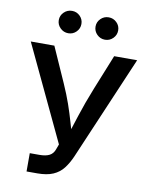

<svg xmlns="http://www.w3.org/2000/svg" viewBox="-100 -1011 858 1085"><g transform="rotate(10 329.5 -469.0)"><path d="M128.4 0V-105H183.6Q220.2 -105 241.2 -116Q262.2 -127 271 -151.9L282.2 -182.1L24.4 -727.5H159.7L248.5 -527.8Q274.9 -468.3 293 -416.3Q311 -364.3 324.5 -316.7Q337.9 -269 351.6 -223.6H317.4Q337.4 -285.2 361.6 -360.6Q385.7 -436 422.4 -527.8L502.9 -727.5H634.8L379.4 -129.9Q361.8 -89.8 339.1 -60.5Q316.4 -31.2 280.8 -15.6Q245.1 0 190.4 0ZM435.1 -810.1Q408.2 -810.1 389.2 -829.1Q370.1 -848.1 370.1 -874.5Q370.1 -900.9 389.2 -919.7Q408.2 -938.5 435.1 -938.5Q461.9 -938.5 481 -919.7Q500 -900.9 500 -874.5Q500 -848.1 481 -829.1Q461.9 -810.1 435.1 -810.1ZM224.6 -810.1Q197.8 -810.1 178.5 -829.1Q159.2 -848.1 159.2 -874.5Q159.2 -900.9 178.5 -919.7Q197.8 -938.5 224.6 -938.5Q251.5 -938.5 270.3 -919.7Q289.1 -900.9 289.1 -874.5Q289.1 -848.1 270.3 -829.1Q251.5 -810.1 224.6 -810.1Z"/></g></svg>

Font: Inter
Style: 540
Weight: 540
Designer: Rasmus Andersson
Foundry: rsms
Version: Version 4.001;git-66647c0bb